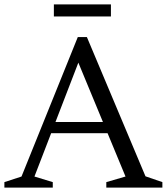

<svg xmlns="http://www.w3.org/2000/svg" viewBox="-24 -855 760 875"><path d="M183 -248V-299H518.5V-248ZM639 -51.5 716 -25V0H460.5V-25L548 -50.5L316.5 -609.5H348.5L133 -50.5L216.5 -25V0H-4V-25L74 -50.5L330.5 -686H372ZM221.5 -780V-835H481.5V-780Z"/></svg>

Font: Newsreader 16pt 16pt
Style: Regular
Weight: 400
Version: Version 1.003